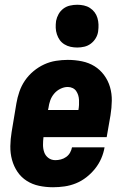

<svg xmlns="http://www.w3.org/2000/svg" viewBox="-20 -780 540 808"><path d="M203 8Q173 8 144.5 2Q116 -4 92.5 -19Q69 -34 53.5 -57Q38 -80 30.5 -107.5Q23 -135 23.5 -165Q24 -195 29 -225L49 -345Q53 -369 61.5 -394Q70 -419 85 -441Q100 -463 121 -480.5Q142 -498 166 -509Q190 -520 215.5 -524Q241 -528 265 -528Q296 -528 325 -522Q354 -516 377.5 -501.5Q401 -487 418 -464Q435 -441 443 -413.5Q451 -386 450.5 -356Q450 -326 445 -295L429 -203H163Q161 -187 161 -170.5Q161 -154 166 -139.5Q171 -125 183.5 -115.5Q196 -106 213 -106Q224 -106 236 -109Q248 -112 258.5 -119.5Q269 -127 275 -138Q281 -149 283 -160H420Q416 -136 406 -113Q396 -90 380 -70Q364 -50 343.5 -34Q323 -18 299.5 -8.5Q276 1 251.5 4.5Q227 8 203 8ZM182 -317H310Q312 -328 312.5 -338.5Q313 -349 312.5 -359.5Q312 -370 309 -379.5Q306 -389 300.5 -397Q295 -405 285.5 -409.5Q276 -414 265 -414Q250 -414 234.5 -406.5Q219 -399 208 -386Q197 -373 191.5 -357.5Q186 -342 184 -326ZM305 -580Q291 -580 277 -583Q263 -586 251 -593.5Q239 -601 231.5 -611.5Q224 -622 219.5 -635.5Q215 -649 214.5 -663Q214 -677 216 -692Q219 -707 226.5 -720.5Q234 -734 246.5 -743.5Q259 -753 274.5 -756.5Q290 -760 305 -760Q319 -760 333 -757Q347 -754 358.5 -746.5Q370 -739 378 -728.5Q386 -718 390 -704.5Q394 -691 394.5 -677Q395 -663 393 -648Q391 -633 383 -619.5Q375 -606 362.5 -596.5Q350 -587 335 -583.5Q320 -580 305 -580Z"/></svg>

Font: Iosevka Heavy Oblique
Style: Regular
Weight: 900
Italic angle: -9°
Monospace: yes
Designer: Belleve Invis
Foundry: Belleve Invis
Version: Version 32.5.0; ttfautohint (v1.8.4)